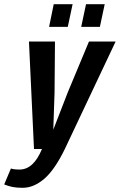

<svg xmlns="http://www.w3.org/2000/svg" viewBox="-77 -710 571 915"><path d="M474 -512 232 0Q184 99 134 142Q84 185 31 185Q2 185 -17.5 181Q-37 177 -57 169L-25 93Q-11 98 16 98Q83 98 123 0H85L61 -512H185L183 -270L177 -92L246 -270L347 -512ZM179 -690H269L246 -582H157ZM333 -690H422L399 -582H310Z"/></svg>

Font: Decalotype SemiBold Italic
Style: Regular
Weight: 600
Italic angle: -12°
Designer: Alfredo Marco Pradil
Foundry: Alfredo Marco Pradil
Version: Version 1.0